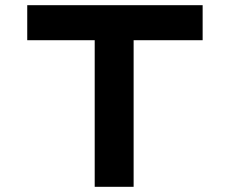

<svg xmlns="http://www.w3.org/2000/svg" viewBox="-20 -720 886 740"><path d="M345 0V-565H85V-700H761V-565H495V0Z"/></svg>

Font: Lexend Tera SemiBold
Style: Regular
Weight: 600
Version: Version 1.007